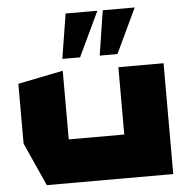

<svg xmlns="http://www.w3.org/2000/svg" viewBox="-55 -853 877 906"><g transform="rotate(-5 383.5 -399.5)"><path d="M130 0 38 -205V-488L251 -531H252V-206H515V-525H729V0ZM432 -587 465 -799H616V-798L516 -587ZM255 -587 289 -799H439V-798L339 -587Z"/></g></svg>

Font: Foldit Thin ExtraBold
Style: Regular
Weight: 800
Version: Version 1.003